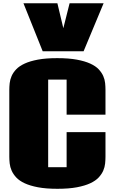

<svg xmlns="http://www.w3.org/2000/svg" viewBox="-20 -1160 835 1199"><path d="M396 -663.1H280.8V-115.7H396V-335H638.7V-181.2Q638.7 -161.6 636.5 -139.2Q634.3 -116.7 624.8 -94.5Q615.2 -72.3 596.2 -51.8Q577.1 -31.2 543.7 -15.6Q510.3 0 460.2 9.5Q410.2 19 338.4 19Q267.1 19 217.3 9.5Q167.5 0 134 -15.6Q100.6 -31.2 81.5 -51.8Q62.5 -72.3 52.7 -94.5Q43 -116.7 40.5 -139.2Q38.1 -161.6 38.1 -181.2V-599.1Q38.1 -618.7 40.5 -640.9Q43 -663.1 52.5 -685.1Q62 -707 81.3 -727.3Q100.6 -747.6 133.8 -762.9Q167 -778.3 216.6 -787.6Q266.1 -796.9 336.9 -796.9Q409.2 -796.9 459.5 -787.6Q509.8 -778.3 543.5 -762.9Q577.1 -747.6 596.2 -727.3Q615.2 -707 624.8 -685.1Q634.3 -663.1 636.5 -640.9Q638.7 -618.7 638.7 -599.1V-443.8H396ZM246.6 -839.8 126.5 -1139.6H338.4L375.5 -983.9L414.6 -1139.6H627L502 -839.8Z"/></svg>

Font: Coda Caption ExtraBold
Style: Regular
Weight: 800
Designer: vernon adams
Foundry: vernon adams
Version: Version 1.002